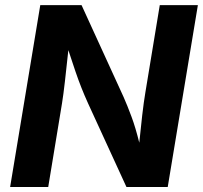

<svg xmlns="http://www.w3.org/2000/svg" viewBox="-20 -748 811 768"><path d="M20.5 0 141.1 -727.5H306.2L474.6 -359.4Q489.7 -325.2 506.1 -281Q522.5 -236.8 537.1 -177.2Q542.5 -231.4 548.8 -286.4Q555.2 -341.3 561.5 -378.4L619.1 -727.5H771.5L650.9 0H485.8L332.5 -334Q317.9 -366.2 305.7 -397Q293.5 -427.7 281.2 -463.9Q269 -500 253.4 -547.4Q246.1 -478 239.7 -422.6Q233.4 -367.2 228 -334.5L172.9 0Z"/></svg>

Font: Inter
Style: Bold Italic
Weight: 700
Italic angle: -9.39999°
Designer: Rasmus Andersson
Foundry: rsms
Version: Version 4.001;git-9221beed3